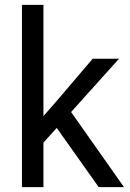

<svg xmlns="http://www.w3.org/2000/svg" viewBox="-20 -770 536 790"><path d="M386.2 0 213.4 -243.7 158.7 -183.1V0H70.3V-750H158.7V-292.5L206.5 -346.7L361.3 -528.3H469.7L272.5 -309.1L490.2 0Z"/></svg>

Font: Robert Sans Medium
Style: Regular
Weight: 500
Designer: Christian Robertson (extended by Adam Twardoch)
Foundry: Google
Version: Version 12.135;April 2, 2019;FontCreator 11.5.0.2425 64-bit;